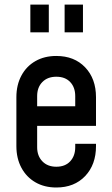

<svg xmlns="http://www.w3.org/2000/svg" viewBox="-20 -800 484 832"><path d="M224 12.5Q172.5 12.5 133.5 -10Q94.5 -32.5 72.8 -73Q51 -113.5 51 -167V-378.5Q51 -432 72.8 -472.5Q94.5 -513 133.5 -535.2Q172.5 -557.5 224 -557.5Q302 -557.5 349 -508.2Q396 -459 396 -378.5V-254.5H126V-339.5H306V-383.5Q306 -421.5 284.2 -444.5Q262.5 -467.5 224 -467.5Q186 -467.5 163.5 -444.5Q141 -421.5 141 -383.5V-162Q141 -124.5 163.5 -101Q186 -77.5 224 -77.5Q262.5 -77.5 284.2 -101Q306 -124.5 306 -162V-177H396V-167Q396 -86.5 349 -37Q302 12.5 224 12.5ZM111.5 -660V-780H191.5V-660ZM260 -660V-780H339.5V-660Z"/></svg>

Font: Mohave Light Medium
Style: Regular
Weight: 500
Version: Version 2.003